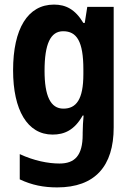

<svg xmlns="http://www.w3.org/2000/svg" viewBox="-20 -576 580 836"><path d="M215 -556C101 -556 37 -451 37 -270C37 -97 99 10 209 10C260 10 304 -9 340 -73H344C342 -51 340 -23 340 2V10C340 102 305 136 239 136C190 136 128 124 66 95V205C119 230 170 240 229 240C394 240 475 147 475 -21V-546H360L349 -476H343C307 -536 266 -556 215 -556ZM255 -440C314 -440 343 -396 343 -274V-253C343 -143 312 -103 256 -103C200 -103 174 -158 174 -268C174 -385 200 -440 255 -440Z"/></svg>

Font: Noto Sans Gujarati UI Condensed
Style: Bold
Weight: 700
Width: 3
Designer: Jelle Bosma - Monotype Design Team, Universal Thirst
Foundry: Monotype Imaging Inc.
Version: Version 2.106